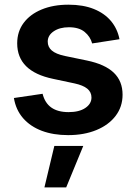

<svg xmlns="http://www.w3.org/2000/svg" viewBox="-20 -568 583 823"><path d="M272 11.2Q208.5 11.2 159.2 -7.3Q109.9 -25.9 78.9 -61.5Q47.9 -97.2 39.6 -147.9L162.6 -166Q172.4 -126.5 200.2 -106.9Q228 -87.4 273.9 -87.4Q319.3 -87.4 345.7 -105.2Q372.1 -123 372.1 -149.9Q372.1 -173.3 354 -188Q335.9 -202.6 299.8 -210.4L207.5 -230Q130.4 -246.1 92 -284.2Q53.7 -322.3 53.7 -382.3Q53.7 -432.6 81.3 -469.7Q108.9 -506.8 158.4 -527.3Q208 -547.9 273.4 -547.9Q336.4 -547.9 382.1 -529.5Q427.7 -511.2 455.6 -478Q483.4 -444.8 492.2 -399.9L375 -381.8Q367.2 -411.1 342.8 -431.2Q318.4 -451.2 275.4 -451.2Q235.8 -451.2 210.2 -433.8Q184.6 -416.5 184.6 -389.6Q184.6 -366.7 201.9 -351.6Q219.2 -336.4 258.3 -328.1L352.5 -308.6Q430.2 -292.5 467.8 -256.3Q505.4 -220.2 505.4 -162.1Q505.4 -110.4 475.6 -71.3Q445.8 -32.2 393.1 -10.5Q340.3 11.2 272 11.2ZM170.4 235.4 212.9 57.6H336.9L263.7 235.4Z"/></svg>

Font: V-Inter
Style: SemiBold-600
Weight: 600
Designer: Rasmus Andersson
Foundry: rsms
Version: Version 4.000;git-4146feb